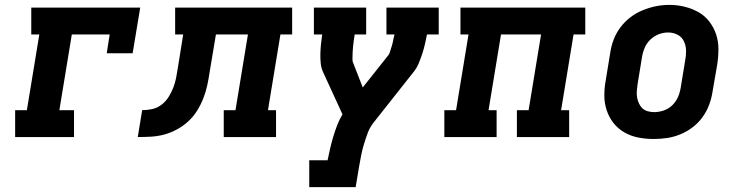

<svg xmlns="http://www.w3.org/2000/svg" viewBox="-20 -561 3040 786"><path d="M42 0V-110H90L141 -420H108V-530H554L523 -343H417L429 -420H274L223 -110H283V0Z M544 0 562 -110Q582 -110 603 -114.5Q624 -119 641.5 -132.5Q659 -146 670.5 -164.5Q682 -183 689.5 -202.5Q697 -222 701 -242.5Q705 -263 708 -283L730 -420H697V-530H1176V-420H1128L1077 -110H1110V0H896V-110H944L995 -420H864L838 -265Q834 -238 828.5 -212Q823 -186 812.5 -159Q802 -132 787 -108Q772 -84 751 -64.5Q730 -45 704 -31Q678 -17 651.5 -10Q625 -3 598 -1.5Q571 0 544 0Z M1246 205V95H1321Q1326 71 1331.5 47Q1337 23 1344 -0.5Q1351 -24 1360 -47.5Q1369 -71 1382 -93L1303 -265Q1295 -282 1293 -301.5Q1291 -321 1291.5 -340.5Q1292 -360 1294 -380Q1296 -400 1299 -420H1265V-530H1479V-420H1432Q1428 -396 1425.5 -372Q1423 -348 1423 -325Q1423 -325 1423 -325Q1423 -325 1423 -325V-324Q1423 -324 1423 -324Q1423 -324 1423 -324Q1423 -320 1423 -316Q1423 -312 1424 -308L1465 -203L1569 -334Q1574 -340 1576 -347.5Q1578 -355 1580.5 -362Q1583 -369 1585 -376Q1587 -383 1588.5 -390.5Q1590 -398 1591.5 -405.5Q1593 -413 1595 -420H1562V-530H1776V-420H1728Q1724 -400 1719.5 -380Q1715 -360 1708.5 -340.5Q1702 -321 1694 -301.5Q1686 -282 1672 -265L1510 -60Q1494 -40 1485.5 -17Q1477 6 1470 29Q1463 52 1458.5 75Q1454 98 1450 121L1436 205Z M1799 0V-110H1847L1898 -420H1865V-530H2376V-420H2328L2277 -110H2310V0H2096V-110H2144L2195 -420H2031L1980 -110H2013V0Z M2656 8Q2624 8 2593 2Q2562 -4 2536 -19Q2510 -34 2491.5 -57.5Q2473 -81 2463.5 -110Q2454 -139 2454 -170.5Q2454 -202 2460 -234L2478 -344Q2482 -372 2492 -398.5Q2502 -425 2519.5 -448.5Q2537 -472 2560.5 -490Q2584 -508 2611 -519Q2638 -530 2665 -535.5Q2692 -541 2720 -541Q2752 -541 2782.5 -533.5Q2813 -526 2839 -511.5Q2865 -497 2883.5 -473Q2902 -449 2911.5 -420.5Q2921 -392 2921 -360Q2921 -328 2916 -296L2897 -186Q2893 -159 2883 -132Q2873 -105 2856 -81.5Q2839 -58 2815.5 -40Q2792 -22 2765 -11Q2738 0 2710.5 4Q2683 8 2656 8ZM2658 -102Q2678 -102 2698 -109Q2718 -116 2733 -131Q2748 -146 2756 -165Q2764 -184 2767 -204L2785 -314Q2789 -334 2788.5 -354.5Q2788 -375 2779.5 -392.5Q2771 -410 2753.5 -419Q2736 -428 2715 -428Q2695 -428 2676 -420.5Q2657 -413 2642 -398.5Q2627 -384 2619 -365Q2611 -346 2608 -326L2590 -216Q2588 -203 2587 -189Q2586 -175 2588 -162.5Q2590 -150 2595.5 -138Q2601 -126 2610 -117.5Q2619 -109 2632 -105.5Q2645 -102 2658 -102Z"/></svg>

Font: Iosevka Curly Slab XBdExObl
Style: Regular
Weight: 800
Width: 7
Italic angle: -9°
Monospace: yes
Designer: Belleve Invis
Foundry: Belleve Invis
Version: Version 11.1.0; ttfautohint (v1.8.3)